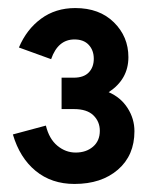

<svg xmlns="http://www.w3.org/2000/svg" viewBox="-20 -893 387 477"><path d="M165 -436Q108 -436 68.5 -468.5Q29 -501 12 -559L94 -581Q102 -548 122.5 -531Q143 -514 168 -514Q194 -514 211 -528.5Q228 -543 228 -568Q228 -591 212 -606.5Q196 -622 164 -622H133V-700H163Q188 -700 200.5 -713Q213 -726 213 -747Q213 -768 200.5 -781.5Q188 -795 165 -795Q124 -795 107 -746L27 -775Q46 -820 82 -846.5Q118 -873 167 -873Q227 -873 263 -837.5Q299 -802 299 -751Q299 -696 250 -664Q280 -651 297 -624.5Q314 -598 314 -567Q314 -507 273 -471.5Q232 -436 165 -436Z"/></svg>

Font: Overpass Light
Style: Bold
Weight: 600
Designer: Delve Withrington, Thomas Jockin
Foundry: Delve Fonts
Version: Version 3.000;DELV;Overpass